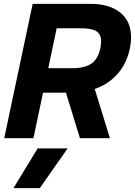

<svg xmlns="http://www.w3.org/2000/svg" viewBox="-20 -719 702 999"><path d="M150 -699H453Q548 -699 605 -654Q662 -609 662 -525Q662 -498 656 -468Q640 -390 592.5 -335.5Q545 -281 473 -256L552 0H396L323 -237H204L154 0H2ZM355 -364Q421 -364 455.5 -388Q490 -412 502 -468Q506 -485 506 -504Q506 -542 480.5 -557Q455 -572 399 -572H275L231 -364ZM176 53H332L187 260H50Z"/></svg>

Font: Prompt SemiBold
Style: Italic
Weight: 600
Italic angle: -12°
Designer: Katatrad Team
Foundry: CadsonDemak
Version: Version 1.001